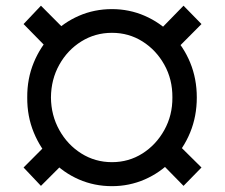

<svg xmlns="http://www.w3.org/2000/svg" viewBox="-20 -634 777 664"><path d="M367.2 9.8Q306.2 9.8 252.9 -13.4Q199.7 -36.6 159.7 -78.4Q119.6 -120.1 96.7 -176Q73.7 -231.9 74.2 -296.9Q73.7 -361.8 96.7 -417.5Q119.6 -473.1 159.7 -514.6Q199.7 -556.2 252.9 -579.3Q306.2 -602.5 367.2 -602.5Q427.2 -602.5 480.5 -579.3Q533.7 -556.2 574.2 -514.6Q614.7 -473.1 637.7 -417.5Q660.6 -361.8 660.6 -296.9Q660.6 -231.9 637.7 -176Q614.7 -120.1 574.2 -78.4Q533.7 -36.6 480.5 -13.4Q427.2 9.8 367.2 9.8ZM367.2 -73.2Q425.3 -73.2 472.7 -103.3Q520 -133.3 548.3 -184.3Q576.7 -235.4 576.2 -296.9Q576.7 -359.4 548.3 -410.2Q520 -460.9 472.7 -490.7Q425.3 -520.5 367.2 -520.5Q309.1 -520.5 261.2 -490.7Q213.4 -460.9 185.1 -410.2Q156.7 -359.4 156.2 -296.9Q156.7 -235.4 185.1 -184.3Q213.4 -133.3 261.2 -103.3Q309.1 -73.2 367.2 -73.2ZM576.7 -450.2 516.1 -513.2 614.7 -614.3 676.8 -550.8ZM614.7 8.8 516.1 -91.8 576.7 -153.8 676.8 -54.7ZM121.6 8.8 61.5 -54.7 160.2 -153.8 222.2 -91.8ZM160.2 -450.2 61.5 -550.8 121.6 -614.3 222.2 -513.2Z"/></svg>

Font: Inter V
Style: Weight 500 Optical size 14.0
Weight: 500
Designer: Rasmus Andersson
Foundry: rsms
Version: Version 4.000;git-4fc901f